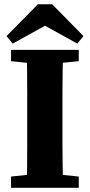

<svg xmlns="http://www.w3.org/2000/svg" viewBox="-20 -895 428 915"><path d="M32.7 0V-53.7L177.8 -68.7H207.3L355.3 -53.7V0ZM106.7 0Q108.7 -51 109.2 -102Q109.7 -153 109.7 -205.5Q109.7 -258 109.7 -310V-347Q109.7 -398.8 109.7 -450.7Q109.7 -502.5 109.2 -554.4Q108.7 -606.3 106.7 -657.3H280.6Q279.6 -607.3 278.6 -555.4Q277.6 -503.6 277.6 -451.8Q277.6 -400 277.6 -347V-310.7Q277.6 -259 277.6 -207Q277.6 -155 278.6 -103.5Q279.6 -52 280.6 0ZM32.7 -603.5V-657.3H355.3V-603.5L207.3 -588.5H177.8ZM228.5 -874.7 377.9 -722.9 348.3 -687.3 146.8 -798.7H242.2L40.7 -687.3L11.1 -722.9L160.5 -874.7Z"/></svg>

Font: Source Serif 4 Variable
Style: Regular
Weight: 400
Designer: Frank Grießhammer
Foundry: Adobe
Version: Version 4.005;hotconv 1.1.0;makeotfexe 2.6.0